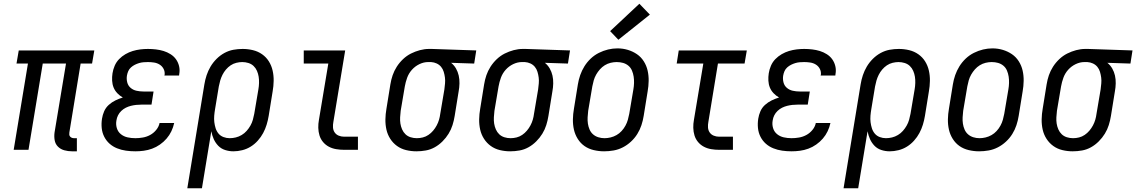

<svg xmlns="http://www.w3.org/2000/svg" viewBox="-20 -799 6060 1024"><path d="M364 8Q343 8 323 2.5Q303 -3 289 -17Q275 -31 271.5 -51.5Q268 -72 271 -93L332 -460H208L132 0H53L129 -460H68L80 -530H483L471 -460H410L350 -93Q349 -87 349.5 -81Q350 -75 354 -70.5Q358 -66 363.5 -64Q369 -62 375 -62H390V8Z M702 8Q676 8 651.5 4.5Q627 1 604.5 -8Q582 -17 564.5 -32.5Q547 -48 536 -69.5Q525 -91 522.5 -116Q520 -141 524 -166Q527 -186 535.5 -205.5Q544 -225 560 -239.5Q576 -254 595.5 -263.5Q615 -273 635 -279Q619 -288 606 -301.5Q593 -315 586 -332Q579 -349 578 -369Q577 -389 580 -408Q583 -428 591.5 -448Q600 -468 615 -483.5Q630 -499 649 -510Q668 -521 688 -527Q708 -533 728.5 -535.5Q749 -538 769 -538Q790 -538 811.5 -535.5Q833 -533 852.5 -527Q872 -521 889.5 -510Q907 -499 918.5 -483Q930 -467 935 -446.5Q940 -426 936 -404Q936 -402 935.5 -400Q935 -398 935 -396H857Q857 -397 857 -398Q857 -399 858 -400Q860 -417 852.5 -431.5Q845 -446 831.5 -454.5Q818 -463 801.5 -465.5Q785 -468 769 -468Q757 -468 745 -467Q733 -466 721.5 -462.5Q710 -459 699 -453.5Q688 -448 678.5 -439.5Q669 -431 664 -419.5Q659 -408 657 -396Q654 -378 658.5 -360Q663 -342 676.5 -330.5Q690 -319 708 -315Q726 -311 745 -311H799L788 -241H734Q720 -241 706 -239.5Q692 -238 678 -234.5Q664 -231 651 -224.5Q638 -218 627 -207.5Q616 -197 609.5 -184Q603 -171 601 -157Q597 -136 603 -116Q609 -96 624.5 -83.5Q640 -71 660 -66.5Q680 -62 702 -62Q721 -62 741.5 -65.5Q762 -69 780.5 -79Q799 -89 813 -106Q827 -123 831 -143H909Q904 -120 894 -99Q884 -78 868.5 -60Q853 -42 833 -28Q813 -14 791 -6Q769 2 746.5 5Q724 8 702 8Z M979 205 1070 -349Q1074 -374 1082 -398Q1090 -422 1103 -444Q1116 -466 1135 -485Q1154 -504 1177 -516.5Q1200 -529 1224.5 -533.5Q1249 -538 1274 -538Q1302 -538 1329 -531.5Q1356 -525 1378 -509.5Q1400 -494 1414 -471.5Q1428 -449 1434 -422.5Q1440 -396 1439.5 -367.5Q1439 -339 1434 -311L1413 -181Q1409 -157 1402 -134Q1395 -111 1383.5 -89.5Q1372 -68 1355 -49Q1338 -30 1317 -17Q1296 -4 1272 2Q1248 8 1225 8Q1202 8 1180.5 1Q1159 -6 1144 -21.5Q1129 -37 1120 -57Q1111 -77 1107 -99L1057 205ZM1205 -62Q1221 -62 1237.5 -66Q1254 -70 1269 -79Q1284 -88 1295.5 -101Q1307 -114 1315.5 -129Q1324 -144 1328.5 -160Q1333 -176 1336 -192L1358 -322Q1361 -339 1361.5 -356.5Q1362 -374 1359.5 -390Q1357 -406 1350.5 -421Q1344 -436 1332.5 -447Q1321 -458 1305 -463Q1289 -468 1272 -468Q1257 -468 1240.5 -464Q1224 -460 1210 -450.5Q1196 -441 1185 -428Q1174 -415 1166.5 -400Q1159 -385 1154.5 -369.5Q1150 -354 1147 -338L1127 -217Q1124 -200 1122.5 -182Q1121 -164 1123 -147.5Q1125 -131 1130 -115Q1135 -99 1145.5 -86.5Q1156 -74 1172 -68Q1188 -62 1205 -62Z M1815 0Q1794 0 1773 -3.5Q1752 -7 1734 -16.5Q1716 -26 1703 -41.5Q1690 -57 1684 -76.5Q1678 -96 1677.5 -117.5Q1677 -139 1681 -160L1731 -460H1600V-530H1821L1758 -149Q1755 -134 1756 -119Q1757 -104 1765 -92.5Q1773 -81 1786.5 -75.5Q1800 -70 1815 -70H1889V0Z M2201 8Q2173 8 2146 1.5Q2119 -5 2097.5 -20.5Q2076 -36 2061.5 -58.5Q2047 -81 2041 -107.5Q2035 -134 2035.5 -162.5Q2036 -191 2041 -219L2062 -349Q2066 -374 2074 -397.5Q2082 -421 2096 -443Q2110 -465 2129.5 -483.5Q2149 -502 2172 -513.5Q2195 -525 2219.5 -531.5Q2244 -538 2268 -538Q2272 -538 2275.5 -538Q2279 -538 2283 -538L2520 -530L2509 -460L2386 -464Q2402 -451 2412 -433.5Q2422 -416 2426.5 -396Q2431 -376 2430.5 -354Q2430 -332 2426 -311L2405 -181Q2401 -156 2393.5 -132Q2386 -108 2372.5 -86Q2359 -64 2340 -45Q2321 -26 2298.5 -13.5Q2276 -1 2251 3.5Q2226 8 2201 8ZM2203 -62Q2219 -62 2235 -66Q2251 -70 2265 -79.5Q2279 -89 2290 -102Q2301 -115 2309 -130Q2317 -145 2321.5 -160.5Q2326 -176 2328 -192L2350 -322Q2352 -338 2353.5 -354Q2355 -370 2353 -385.5Q2351 -401 2346.5 -416Q2342 -431 2332.5 -442.5Q2323 -454 2309 -460.5Q2295 -467 2279 -468H2271Q2269 -468 2267 -468Q2265 -468 2263 -468Q2240 -468 2217 -457Q2194 -446 2177 -427Q2160 -408 2151.5 -384.5Q2143 -361 2139 -338L2117 -208Q2115 -191 2114 -173.5Q2113 -156 2115.5 -140Q2118 -124 2124.5 -109Q2131 -94 2142.5 -83Q2154 -72 2170 -67Q2186 -62 2203 -62Z M2701 8Q2673 8 2646 1.5Q2619 -5 2597.5 -20.5Q2576 -36 2561.5 -58.5Q2547 -81 2541 -107.5Q2535 -134 2535.5 -162.5Q2536 -191 2541 -219L2562 -349Q2566 -374 2574 -397.5Q2582 -421 2596 -443Q2610 -465 2629.5 -483.5Q2649 -502 2672 -513.5Q2695 -525 2719.5 -531.5Q2744 -538 2768 -538Q2772 -538 2775.5 -538Q2779 -538 2783 -538L3020 -530L3009 -460L2886 -464Q2902 -451 2912 -433.5Q2922 -416 2926.5 -396Q2931 -376 2930.5 -354Q2930 -332 2926 -311L2905 -181Q2901 -156 2893.5 -132Q2886 -108 2872.5 -86Q2859 -64 2840 -45Q2821 -26 2798.5 -13.5Q2776 -1 2751 3.5Q2726 8 2701 8ZM2703 -62Q2719 -62 2735 -66Q2751 -70 2765 -79.5Q2779 -89 2790 -102Q2801 -115 2809 -130Q2817 -145 2821.5 -160.5Q2826 -176 2828 -192L2850 -322Q2852 -338 2853.5 -354Q2855 -370 2853 -385.5Q2851 -401 2846.5 -416Q2842 -431 2832.5 -442.5Q2823 -454 2809 -460.5Q2795 -467 2779 -468H2771Q2769 -468 2767 -468Q2765 -468 2763 -468Q2740 -468 2717 -457Q2694 -446 2677 -427Q2660 -408 2651.5 -384.5Q2643 -361 2639 -338L2617 -208Q2615 -191 2614 -173.5Q2613 -156 2615.5 -140Q2618 -124 2624.5 -109Q2631 -94 2642.5 -83Q2654 -72 2670 -67Q2686 -62 2703 -62Z M3202 8Q3174 8 3146.5 1.5Q3119 -5 3097.5 -20Q3076 -35 3061.5 -58Q3047 -81 3041 -107.5Q3035 -134 3035.5 -162.5Q3036 -191 3041 -219L3062 -349Q3066 -374 3074.5 -398.5Q3083 -423 3097 -445.5Q3111 -468 3130.5 -486.5Q3150 -505 3174 -517Q3198 -529 3223 -535Q3248 -541 3273 -541Q3302 -541 3328.5 -533Q3355 -525 3377 -510Q3399 -495 3413.5 -472Q3428 -449 3434 -422.5Q3440 -396 3439.5 -367.5Q3439 -339 3434 -311L3413 -181Q3409 -156 3401 -131.5Q3393 -107 3379 -84.5Q3365 -62 3345 -43.5Q3325 -25 3301.5 -13Q3278 -1 3252.5 3.5Q3227 8 3202 8ZM3204 -62Q3220 -62 3236.5 -66Q3253 -70 3268 -78.5Q3283 -87 3295 -100Q3307 -113 3315.5 -128.5Q3324 -144 3328.5 -160Q3333 -176 3336 -192L3358 -322Q3361 -339 3361.5 -356.5Q3362 -374 3359.5 -390.5Q3357 -407 3350.5 -422.5Q3344 -438 3331.5 -448.5Q3319 -459 3303 -463.5Q3287 -468 3269 -468Q3253 -468 3236.5 -464Q3220 -460 3205.5 -451Q3191 -442 3179.5 -429Q3168 -416 3159.5 -401Q3151 -386 3146.5 -370Q3142 -354 3139 -338L3117 -208Q3115 -191 3114 -173.5Q3113 -156 3115.5 -139.5Q3118 -123 3124.5 -108Q3131 -93 3143 -82.5Q3155 -72 3171 -67Q3187 -62 3204 -62ZM3278 -587 3234 -633 3390 -779 3446 -721Z M3815 0Q3794 0 3773 -3.5Q3752 -7 3734 -16.5Q3716 -26 3703 -41.5Q3690 -57 3684 -76.5Q3678 -96 3677.5 -117.5Q3677 -139 3681 -160L3731 -460H3589L3600 -530H3963L3951 -460H3809L3758 -149Q3755 -134 3756 -119Q3757 -104 3765 -92.5Q3773 -81 3786.5 -75.5Q3800 -70 3815 -70H3889V0Z M4202 8Q4176 8 4151.5 4.5Q4127 1 4104.5 -8Q4082 -17 4064.5 -32.5Q4047 -48 4036 -69.5Q4025 -91 4022.5 -116Q4020 -141 4024 -166Q4027 -186 4035.5 -205.5Q4044 -225 4060 -239.5Q4076 -254 4095.5 -263.5Q4115 -273 4135 -279Q4119 -288 4106 -301.5Q4093 -315 4086 -332Q4079 -349 4078 -369Q4077 -389 4080 -408Q4083 -428 4091.5 -448Q4100 -468 4115 -483.5Q4130 -499 4149 -510Q4168 -521 4188 -527Q4208 -533 4228.5 -535.5Q4249 -538 4269 -538Q4290 -538 4311.5 -535.5Q4333 -533 4352.5 -527Q4372 -521 4389.5 -510Q4407 -499 4418.5 -483Q4430 -467 4435 -446.5Q4440 -426 4436 -404Q4436 -402 4435.5 -400Q4435 -398 4435 -396H4357Q4357 -397 4357 -398Q4357 -399 4358 -400Q4360 -417 4352.5 -431.5Q4345 -446 4331.5 -454.5Q4318 -463 4301.5 -465.5Q4285 -468 4269 -468Q4257 -468 4245 -467Q4233 -466 4221.5 -462.5Q4210 -459 4199 -453.5Q4188 -448 4178.5 -439.5Q4169 -431 4164 -419.5Q4159 -408 4157 -396Q4154 -378 4158.5 -360Q4163 -342 4176.5 -330.5Q4190 -319 4208 -315Q4226 -311 4245 -311H4299L4288 -241H4234Q4220 -241 4206 -239.5Q4192 -238 4178 -234.5Q4164 -231 4151 -224.5Q4138 -218 4127 -207.5Q4116 -197 4109.5 -184Q4103 -171 4101 -157Q4097 -136 4103 -116Q4109 -96 4124.5 -83.5Q4140 -71 4160 -66.5Q4180 -62 4202 -62Q4221 -62 4241.5 -65.5Q4262 -69 4280.5 -79Q4299 -89 4313 -106Q4327 -123 4331 -143H4409Q4404 -120 4394 -99Q4384 -78 4368.5 -60Q4353 -42 4333 -28Q4313 -14 4291 -6Q4269 2 4246.5 5Q4224 8 4202 8Z M4479 205 4570 -349Q4574 -374 4582 -398Q4590 -422 4603 -444Q4616 -466 4635 -485Q4654 -504 4677 -516.5Q4700 -529 4724.5 -533.5Q4749 -538 4774 -538Q4802 -538 4829 -531.5Q4856 -525 4878 -509.5Q4900 -494 4914 -471.5Q4928 -449 4934 -422.5Q4940 -396 4939.5 -367.5Q4939 -339 4934 -311L4913 -181Q4909 -157 4902 -134Q4895 -111 4883.5 -89.5Q4872 -68 4855 -49Q4838 -30 4817 -17Q4796 -4 4772 2Q4748 8 4725 8Q4702 8 4680.5 1Q4659 -6 4644 -21.5Q4629 -37 4620 -57Q4611 -77 4607 -99L4557 205ZM4705 -62Q4721 -62 4737.5 -66Q4754 -70 4769 -79Q4784 -88 4795.5 -101Q4807 -114 4815.5 -129Q4824 -144 4828.5 -160Q4833 -176 4836 -192L4858 -322Q4861 -339 4861.5 -356.5Q4862 -374 4859.5 -390Q4857 -406 4850.5 -421Q4844 -436 4832.5 -447Q4821 -458 4805 -463Q4789 -468 4772 -468Q4757 -468 4740.5 -464Q4724 -460 4710 -450.5Q4696 -441 4685 -428Q4674 -415 4666.5 -400Q4659 -385 4654.5 -369.5Q4650 -354 4647 -338L4627 -217Q4624 -200 4622.5 -182Q4621 -164 4623 -147.5Q4625 -131 4630 -115Q4635 -99 4645.5 -86.5Q4656 -74 4672 -68Q4688 -62 4705 -62Z M5202 8Q5174 8 5146.5 1.5Q5119 -5 5097.5 -20Q5076 -35 5061.5 -58Q5047 -81 5041 -107.5Q5035 -134 5035.5 -162.5Q5036 -191 5041 -219L5062 -349Q5066 -374 5074.5 -398.5Q5083 -423 5097 -445.5Q5111 -468 5130.5 -486.5Q5150 -505 5174 -517Q5198 -529 5223 -535Q5248 -541 5273 -541Q5302 -541 5328.5 -533Q5355 -525 5377 -510Q5399 -495 5413.5 -472Q5428 -449 5434 -422.5Q5440 -396 5439.5 -367.5Q5439 -339 5434 -311L5413 -181Q5409 -156 5401 -131.5Q5393 -107 5379 -84.5Q5365 -62 5345 -43.5Q5325 -25 5301.5 -13Q5278 -1 5252.5 3.5Q5227 8 5202 8ZM5204 -62Q5220 -62 5236.5 -66Q5253 -70 5268 -78.5Q5283 -87 5295 -100Q5307 -113 5315.5 -128.5Q5324 -144 5328.5 -160Q5333 -176 5336 -192L5358 -322Q5361 -339 5361.5 -356.5Q5362 -374 5359.5 -390.5Q5357 -407 5350.5 -422.5Q5344 -438 5331.5 -448.5Q5319 -459 5303 -463.5Q5287 -468 5269 -468Q5253 -468 5236.5 -464Q5220 -460 5205.5 -451Q5191 -442 5179.5 -429Q5168 -416 5159.5 -401Q5151 -386 5146.5 -370Q5142 -354 5139 -338L5117 -208Q5115 -191 5114 -173.5Q5113 -156 5115.5 -139.5Q5118 -123 5124.5 -108Q5131 -93 5143 -82.5Q5155 -72 5171 -67Q5187 -62 5204 -62Z M5701 8Q5673 8 5646 1.5Q5619 -5 5597.5 -20.5Q5576 -36 5561.5 -58.5Q5547 -81 5541 -107.5Q5535 -134 5535.5 -162.5Q5536 -191 5541 -219L5562 -349Q5566 -374 5574 -397.5Q5582 -421 5596 -443Q5610 -465 5629.5 -483.5Q5649 -502 5672 -513.5Q5695 -525 5719.5 -531.5Q5744 -538 5768 -538Q5772 -538 5775.5 -538Q5779 -538 5783 -538L6020 -530L6009 -460L5886 -464Q5902 -451 5912 -433.5Q5922 -416 5926.5 -396Q5931 -376 5930.5 -354Q5930 -332 5926 -311L5905 -181Q5901 -156 5893.5 -132Q5886 -108 5872.5 -86Q5859 -64 5840 -45Q5821 -26 5798.5 -13.5Q5776 -1 5751 3.5Q5726 8 5701 8ZM5703 -62Q5719 -62 5735 -66Q5751 -70 5765 -79.5Q5779 -89 5790 -102Q5801 -115 5809 -130Q5817 -145 5821.5 -160.5Q5826 -176 5828 -192L5850 -322Q5852 -338 5853.5 -354Q5855 -370 5853 -385.5Q5851 -401 5846.5 -416Q5842 -431 5832.5 -442.5Q5823 -454 5809 -460.5Q5795 -467 5779 -468H5771Q5769 -468 5767 -468Q5765 -468 5763 -468Q5740 -468 5717 -457Q5694 -446 5677 -427Q5660 -408 5651.5 -384.5Q5643 -361 5639 -338L5617 -208Q5615 -191 5614 -173.5Q5613 -156 5615.5 -140Q5618 -124 5624.5 -109Q5631 -94 5642.5 -83Q5654 -72 5670 -67Q5686 -62 5703 -62Z"/></svg>

Font: Iosevka Curly Slab Oblique
Style: Regular
Weight: 400
Italic angle: -9°
Monospace: yes
Designer: Belleve Invis
Foundry: Belleve Invis
Version: Version 11.1.0; ttfautohint (v1.8.3)